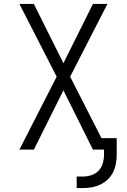

<svg xmlns="http://www.w3.org/2000/svg" viewBox="-20 -755 640 969"><path d="M367 194V136H399Q420 136 441.5 129Q463 122 478 106Q493 90 499 68.5Q505 47 505 25V0H449L300 -299L151 0H78L266 -368L78 -735H151L300 -436L449 -735H522L334 -368L492 -58H569V25Q569 48 565 70.5Q561 93 551 113.5Q541 134 524.5 150Q508 166 487.5 176Q467 186 444 190Q421 194 399 194Z"/></svg>

Font: Iosevka Aile Custom Light
Style: Regular
Weight: 300
Designer: Belleve Invis
Foundry: Belleve Invis
Version: Version 17.0.2; ttfautohint (v1.8.3)